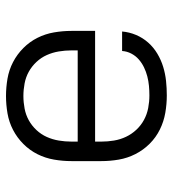

<svg xmlns="http://www.w3.org/2000/svg" viewBox="12 -580 576 640"><g transform="rotate(-90 300.0 -260.0)"><path d="M302 8Q273 8 244 3Q215 -2 188.5 -15Q162 -28 141 -49Q120 -70 106.5 -96.5Q93 -123 88 -152Q83 -181 83 -210V-310Q83 -339 88 -368Q93 -397 106 -423Q119 -449 140 -470Q161 -491 187 -504.5Q213 -518 242 -523Q271 -528 300 -528Q329 -528 358 -523Q387 -518 413 -504.5Q439 -491 460 -470Q481 -449 494 -423Q507 -397 512 -368Q517 -339 517 -310V-231H148V-210Q148 -189 151.5 -168Q155 -147 164 -128Q173 -109 187.5 -93.5Q202 -78 220.5 -68Q239 -58 260 -54Q281 -50 302 -50Q318 -50 334 -51.5Q350 -53 365.5 -57Q381 -61 395.5 -68Q410 -75 422 -85.5Q434 -96 441.5 -110.5Q449 -125 450 -141H515Q513 -117 503.5 -94.5Q494 -72 478 -54Q462 -36 441 -23.5Q420 -11 397 -4Q374 3 350 5.5Q326 8 302 8ZM452 -289V-310Q452 -331 448.5 -352Q445 -373 436.5 -392Q428 -411 413.5 -426.5Q399 -442 381 -452Q363 -462 342 -466Q321 -470 300 -470Q279 -470 258 -466Q237 -462 219 -452Q201 -442 186.5 -426.5Q172 -411 163.5 -392Q155 -373 151.5 -352Q148 -331 148 -310V-289Z"/></g></svg>

Font: Iosevka Aile Light
Style: Regular
Weight: 300
Designer: Belleve Invis
Foundry: Belleve Invis
Version: Version 27.3.5; ttfautohint (v1.8.4)